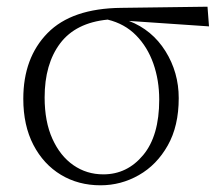

<svg xmlns="http://www.w3.org/2000/svg" viewBox="-20 -533 658 567"><path d="M276.9 14.2Q211.4 14.2 159.9 -16.8Q108.4 -47.9 78.6 -105.2Q48.8 -162.6 48.8 -241.2Q48.8 -362.3 120.4 -435.3Q191.9 -508.3 337.9 -509.8L592.8 -513.2L597.2 -455.1L360.8 -471.2Q429.2 -444.8 468.5 -382.1Q507.8 -319.3 507.8 -243.2Q507.8 -160.6 475.3 -103.3Q442.9 -45.9 390.1 -15.9Q337.4 14.2 276.9 14.2ZM297.9 -475.1Q203.6 -465.8 157.7 -405Q111.8 -344.2 111.8 -245.1Q111.8 -173.8 134.8 -123Q157.7 -72.3 196.8 -45.2Q235.8 -18.1 285.2 -18.1Q355.5 -18.1 402.8 -75Q450.2 -131.8 450.2 -238.8Q450.2 -295.9 432.9 -345.2Q415.5 -394.5 381.8 -428.7Q348.1 -462.9 297.9 -475.1Z"/></svg>

Font: Source Han Serif TW ExtraLight
Style: Regular
Weight: 250
Designer: Ryoko NISHIZUKA Ë•øÂ°öÊ∂ºÂ≠ê (kana & ideographs); Frank Grie√ühammer (Latin, Greek & Cyrillic); Wenlong ZHANG Âº†ÊñáÈæô 
Foundry: Adobe
Version: Version 2.003;hotconv 1.1.1;makeotfexe 2.6.0